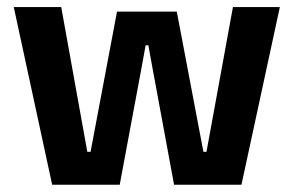

<svg xmlns="http://www.w3.org/2000/svg" viewBox="-20 -510 810 530"><path d="M310.5 0H124L18 -490.5H149L221 -91H230L303 -478H468L541.5 -91H550L623 -490.5H752.5L646.5 0H460.5L400.5 -324.5L389.5 -385H382L371 -324.5Z"/></svg>

Font: Anek Malayalam Medium SemiBold
Style: Regular
Weight: 600
Version: Version 1.003